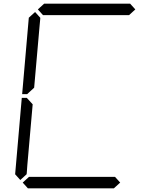

<svg xmlns="http://www.w3.org/2000/svg" viewBox="-20 -1020 856 1040"><path d="M136 -924 170 -955 198 -924V-918L194 -875L165 -545L127 -510H100ZM124 -76 90 -45 62 -76 98 -490H125L157 -455L128 -125L125 -83ZM185 -969 219 -1000H685L713 -969L679 -938H658H477H415H234H213ZM631 -31 597 0H131L103 -31L137 -62H158H339H401H582H603Z"/></svg>

Font: DSEG14 Classic
Style: Light Italic
Weight: 300
Designer: Keshikan(Twitter:@keshinomi_88pro)
Version: Version 0.46